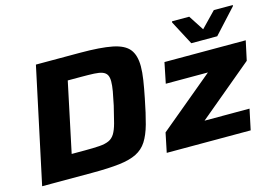

<svg xmlns="http://www.w3.org/2000/svg" viewBox="-95 -917 1576 1109"><g transform="rotate(-15 693.0 -363.0)"><path d="M32 0 179 -688H442Q565 -688 635 -674Q705 -660 733.5 -624Q762 -588 762 -522Q762 -487 755 -441Q748 -395 736 -336Q719 -249 702.5 -189.5Q686 -130 662 -92.5Q638 -55 598 -35Q558 -15 494 -7.5Q430 0 332 0ZM245 -136H323Q376 -136 411 -138.5Q446 -141 468 -151Q490 -161 503.5 -183Q517 -205 527.5 -244Q538 -283 552 -343Q562 -389 568 -423.5Q574 -458 574 -482Q574 -507 566 -521Q558 -535 540 -542Q522 -549 490.5 -550.5Q459 -552 413 -552H333ZM777 0 801 -116 1127 -387H875L900 -510H1386L1361 -394L1036 -123H1305L1279 0ZM1078 -575 1002 -719 1003 -726H1106L1165 -635L1253 -726H1367L1365 -719L1233 -575Z"/></g></svg>

Font: Saira Expanded
Style: Bold Italic
Weight: 700
Width: 7
Italic angle: -12°
Designer: Hector Gatti with collaboration of the Omnibus-Type team
Foundry: Omnibus-Type
Version: Version 1.101